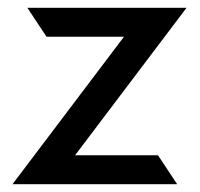

<svg xmlns="http://www.w3.org/2000/svg" viewBox="-20 -471 512 491"><path d="M12 0H433L384 -74H172L457 -451H50L99 -377H297Z"/></svg>

Font: Charger Sport
Style: SeBdNrw
Weight: 600
Designer: Jasper
Foundry: Cannot Into Space Fonts
Version: Version 1.1